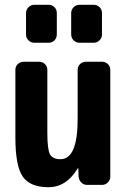

<svg xmlns="http://www.w3.org/2000/svg" viewBox="-20 -780 540 810"><path d="M410.2 -519.5Q424.8 -519.5 435.1 -509.8Q445.3 -500 445.3 -485.4V-35.2Q445.3 -20.5 435.1 -10.3Q424.8 0 410.2 0H347.7Q333 0 323.2 -9.8Q313.5 -19.5 311.5 -35.2L310.5 -69.3Q310.5 -70.3 309.6 -70.3Q307.6 -70.3 307.6 -69.3Q259.8 9.8 184.6 9.8Q107.4 9.8 76.2 -34.7Q44.9 -79.1 44.9 -200.2V-485.4Q44.9 -500 55.2 -509.8Q65.4 -519.5 80.1 -519.5H144.5Q159.2 -519.5 169.4 -509.8Q179.7 -500 179.7 -485.4V-219.7Q179.7 -149.4 190.9 -128.9Q202.1 -108.4 235.4 -108.4Q308.6 -108.4 307.6 -283.2V-485.4Q307.6 -500 317.9 -509.8Q328.1 -519.5 342.8 -519.5ZM315.4 -759.8H375Q389.6 -759.8 399.9 -750Q410.2 -740.2 410.2 -724.6V-634.8Q410.2 -620.1 399.9 -609.9Q389.6 -599.6 375 -599.6H315.4Q300.8 -599.6 290.5 -609.9Q280.3 -620.1 280.3 -634.8V-724.6Q280.3 -739.3 290.5 -749.5Q300.8 -759.8 315.4 -759.8ZM125 -759.8H184.6Q199.2 -759.8 209.5 -750Q219.7 -740.2 219.7 -724.6V-634.8Q219.7 -620.1 210 -609.9Q200.2 -599.6 184.6 -599.6H125Q110.4 -599.6 100.1 -609.9Q89.8 -620.1 89.8 -634.8V-724.6Q89.8 -739.3 100.1 -749.5Q110.4 -759.8 125 -759.8Z"/></svg>

Font: Rounded-L Mgen+ 1m bold
Style: Bold
Weight: 700
Designer: [Source Han Sans]
Ryoko NISHIZUKA  (kana & ideographs); Paul D. Hunt (Latin, Greek & Cyrillic); Wenlong ZHANG  (bopomofo
Version: Version 1.059.20150602